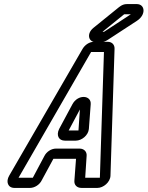

<svg xmlns="http://www.w3.org/2000/svg" viewBox="-20 -897 724 942"><path d="M71 -25 427 -642H490L470 -25H398L405 -132C407 -152 393 -168 370 -168H255C231 -168 208 -152 198 -132L141 -25ZM51 25H127C150 25 174 9 184 -11L242 -118H353L345 -11C343 9 356 25 380 25H458C487 25 521 -3 522 -35L542 -657C543 -676 531 -692 508 -692H441C418 -692 396 -676 385 -657L25 -35C8 -6 18 25 51 25ZM270 -264C255 -233 268 -207 298 -207H352C381 -207 413 -233 416 -264L425 -385C429 -431 362 -436 335 -385ZM317 -257 372 -360 365 -257ZM483 -741 588 -826 590 -827H622L492 -742C491 -742 490 -741 490 -741ZM447 -691H476C488 -691 495 -693 508 -701L652 -795C698 -825 692 -877 651 -877H603C589 -877 578 -873 564 -862L438 -760C403 -731 415 -691 447 -691Z"/></svg>

Font: DIN Rundschrift
Style: BreitKontKu
Weight: 400
Width: 7
Version: Version 1.027